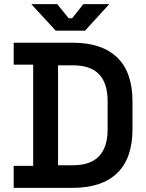

<svg xmlns="http://www.w3.org/2000/svg" viewBox="-20 -906 705 926"><path d="M46 0V-106H140V-594H46V-700H331Q471 -700 545 -629Q619 -558 619 -416V-284Q619 -142 545 -71Q471 0 331 0ZM260 -109H332Q417 -109 458 -153Q499 -197 499 -280V-419Q499 -504 458 -547.5Q417 -591 332 -591H260ZM249 -758 131 -886H256L311 -818H328L382 -886H507L390 -758Z"/></svg>

Font: Space Grotesk SemiBold
Style: Regular
Weight: 600
Designer: Florian Karsten
Foundry: Florian Karsten
Version: Version 2.000